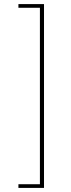

<svg xmlns="http://www.w3.org/2000/svg" viewBox="-20 -780 345 938"><path d="M70 120H175V-742H70V-760H195V138H70Z"/></svg>

Font: IBM Plex Serif Thin
Style: Regular
Weight: 100
Designer: Mike Abbink, Paul van der Laan, Pieter van Rosmalen
Foundry: Bold Monday
Version: Version 3.001